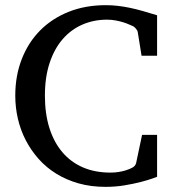

<svg xmlns="http://www.w3.org/2000/svg" viewBox="-20 -707 667 743"><path d="M587.9 -22.9Q585.9 -22 568.8 -15.9Q551.8 -9.8 524.4 -2.7Q497.1 4.4 461.7 10.3Q426.3 16.1 388.2 16.1Q332 16.1 284.4 2.7Q236.8 -10.7 198 -34.7Q159.2 -58.6 129.6 -91.8Q100.1 -125 79.8 -164.1Q59.6 -203.1 49.3 -247.1Q39.1 -291 39.1 -336.9Q39.1 -414.6 64.5 -479Q89.8 -543.5 135.7 -589.6Q181.6 -635.7 246.1 -661.4Q310.5 -687 389.2 -687Q413.6 -687 436.3 -684.3Q459 -681.6 482.4 -676.8Q505.9 -671.9 531.7 -664.6Q557.6 -657.2 587.9 -647.9V-491.2H527.8L513.2 -582Q512.2 -588.9 506.3 -595.7Q500.5 -602.5 496.1 -605Q490.2 -607.4 480.7 -611.8Q471.2 -616.2 458 -620.4Q444.8 -624.5 428.7 -627.7Q412.6 -630.9 394 -630.9Q342.8 -630.9 298.8 -611.8Q254.9 -592.8 222.7 -555.7Q190.4 -518.6 172.1 -463.6Q153.8 -408.7 153.8 -336.9Q153.8 -267.1 171.1 -211.9Q188.5 -156.7 221.2 -118.2Q253.9 -79.6 300.8 -59.3Q347.7 -39.1 407.2 -39.1Q424.8 -39.1 439.2 -41.5Q453.6 -43.9 464.4 -47.1Q475.1 -50.3 481 -53Q486.8 -55.7 487.8 -56.2Q495.6 -59.1 500.5 -64.5Q505.4 -69.8 506.8 -76.2L529.8 -185.1H587.9Z"/></svg>

Font: Charis SIL Eur
Style: Regular
Weight: 400
Foundry: SIL International
Version: Version 5.000